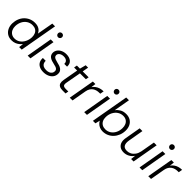

<svg xmlns="http://www.w3.org/2000/svg" viewBox="308 -2081 3452 3452"><g transform="rotate(45 2034.0 -355.0)"><path d="M249 12Q184 12 138 -18.5Q92 -49 68.5 -100Q45 -151 46 -213Q48 -278 69.5 -332.5Q91 -387 129.5 -427Q168 -467 219 -489Q270 -511 329 -511Q397 -511 439.5 -483.5Q482 -456 502 -409L558 -720H628L500 0H435L445 -88Q425 -62 398 -39.5Q371 -17 334 -2.5Q297 12 249 12ZM265 -49Q325 -49 371 -81Q417 -113 444.5 -168.5Q472 -224 474 -291Q474 -340 457.5 -375.5Q441 -411 408 -430.5Q375 -450 328 -450Q269 -450 222 -420Q175 -390 147.5 -337.5Q120 -285 118 -217Q117 -169 134.5 -131Q152 -93 186 -71Q220 -49 265 -49Z M652 0 739 -499H809L722 0ZM805 -619Q784 -619 769 -634Q754 -649 754 -671Q754 -694 769 -708Q784 -722 805 -722Q826 -722 841 -708Q856 -694 856 -671Q856 -649 841 -634Q826 -619 805 -619Z M1060 12Q999 12 956 -9Q913 -30 892 -69.5Q871 -109 875 -163H947Q946 -133 957 -107Q968 -81 996 -65.5Q1024 -50 1071 -50Q1109 -50 1137 -61.5Q1165 -73 1181 -95Q1197 -117 1197 -146Q1198 -172 1184.5 -187.5Q1171 -203 1145 -212Q1119 -221 1083 -228Q1055 -233 1028 -242.5Q1001 -252 979.5 -267Q958 -282 946 -304.5Q934 -327 934 -357Q935 -400 960 -435Q985 -470 1029 -490.5Q1073 -511 1129 -511Q1206 -511 1252 -472.5Q1298 -434 1293 -360H1222Q1225 -401 1198.5 -425Q1172 -449 1122 -449Q1072 -449 1040 -426Q1008 -403 1008 -368Q1008 -346 1020.5 -331.5Q1033 -317 1057.5 -307.5Q1082 -298 1116 -290Q1146 -284 1174.5 -274.5Q1203 -265 1225 -249.5Q1247 -234 1259.5 -211.5Q1272 -189 1271 -156Q1270 -105 1242.5 -67.5Q1215 -30 1167.5 -9Q1120 12 1060 12Z M1538 0Q1488 0 1458.5 -16Q1429 -32 1419.5 -64.5Q1410 -97 1419 -148L1471 -439H1393L1404 -499H1482L1512 -615H1573L1552 -499H1703L1692 -439H1542L1489 -148Q1480 -97 1497 -78.5Q1514 -60 1561 -60H1625L1614 0Z M1722 0 1810 -499H1874L1863 -410Q1886 -442 1916.5 -464.5Q1947 -487 1986.5 -499Q2026 -511 2072 -511L2059 -438H2037Q2003 -438 1971.5 -430Q1940 -422 1913.5 -403.5Q1887 -385 1868 -354.5Q1849 -324 1841 -279L1792 0Z M2089 0 2176 -499H2246L2159 0ZM2242 -619Q2221 -619 2206 -634Q2191 -649 2191 -671Q2191 -694 2206 -708Q2221 -722 2242 -722Q2263 -722 2278 -708Q2293 -694 2293 -671Q2293 -649 2278 -634Q2263 -619 2242 -619Z M2566 12Q2524 12 2489 -3Q2454 -18 2430.5 -42Q2407 -66 2396 -90L2374 0H2310L2437 -720H2507L2453 -415Q2485 -455 2532 -483Q2579 -511 2649 -511Q2714 -511 2760 -482.5Q2806 -454 2829.5 -404.5Q2853 -355 2852 -293Q2851 -228 2829 -172.5Q2807 -117 2768.5 -75.5Q2730 -34 2678.5 -11Q2627 12 2566 12ZM2574 -49Q2633 -49 2679 -79.5Q2725 -110 2752 -163Q2779 -216 2780 -284Q2781 -333 2764 -370.5Q2747 -408 2714 -429Q2681 -450 2635 -450Q2576 -450 2529 -418.5Q2482 -387 2454 -333Q2426 -279 2425 -211Q2424 -162 2442 -125.5Q2460 -89 2494 -69Q2528 -49 2574 -49Z M3101 12Q3039 12 3000.5 -16.5Q2962 -45 2949 -93Q2936 -141 2948 -201L3000 -499H3070L3020 -209Q3007 -133 3031 -91Q3055 -49 3124 -49Q3168 -49 3206.5 -69.5Q3245 -90 3273.5 -129.5Q3302 -169 3314 -227L3362 -499H3432L3344 0H3281L3292 -92Q3260 -43 3209.5 -15.5Q3159 12 3101 12Z M3496 0 3583 -499H3653L3566 0ZM3649 -619Q3628 -619 3613 -634Q3598 -649 3598 -671Q3598 -694 3613 -708Q3628 -722 3649 -722Q3670 -722 3685 -708Q3700 -694 3700 -671Q3700 -649 3685 -634Q3670 -619 3649 -619Z M3718 0 3806 -499H3870L3859 -410Q3882 -442 3912.5 -464.5Q3943 -487 3982.5 -499Q4022 -511 4068 -511L4055 -438H4033Q3999 -438 3967.5 -430Q3936 -422 3909.5 -403.5Q3883 -385 3864 -354.5Q3845 -324 3837 -279L3788 0Z"/></g></svg>

Font: DM Sans 20pt Light
Style: Italic
Weight: 300
Italic angle: -10°
Version: Version 4.004;gftools[0.9.30]